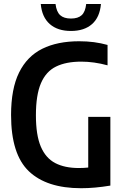

<svg xmlns="http://www.w3.org/2000/svg" viewBox="-20 -962 640 989"><path d="M398 7.5Q220 7.5 128.5 -80Q37 -167.5 37 -369.5Q37 -504.5 78.2 -588.2Q119.5 -672 197.8 -710.8Q276 -749.5 387.5 -749.5Q428 -749.5 464 -744.8Q500 -740 534 -730.5V-625.5Q464 -644.5 398.5 -644.5Q320.5 -644.5 268.8 -619.2Q217 -594 191 -533.5Q165 -473 165 -368Q165 -266 190.2 -206.8Q215.5 -147.5 264.5 -122Q313.5 -96.5 386 -96.5Q410.5 -96.5 434.5 -99V-360H548.5V-6Q467.5 7.5 398 7.5ZM345.5 -802.5Q277 -802.5 236.5 -838Q196 -873.5 190 -941.5H266Q271 -901 290 -883.8Q309 -866.5 345.5 -866.5Q382 -866.5 400.8 -883.8Q419.5 -901 424 -941.5H500Q494 -873 454 -837.8Q414 -802.5 345.5 -802.5Z"/></svg>

Font: Encode Sans Condensed Condensed SemiBold
Style: Regular
Weight: 600
Width: 3
Designer: Multiple Designers
Foundry: Impallari Type
Version: Version 3.000; ttfautohint (v1.8.3) -l 8 -r 50 -G 200 -x 14 